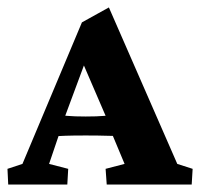

<svg xmlns="http://www.w3.org/2000/svg" viewBox="-22 -494 536 514"><path d="M0 0 -2 -42 38.1 -55.2 197.3 -434.1 269.5 -474.1 452.6 -55.2 493.7 -42 491.2 0H263.7L260.7 -42L311.5 -55.2L271.5 -150.9L263.2 -178.2L187 -355L211.4 -342.3L151.9 -182.1L144.5 -158.7L109.4 -55.2L160.6 -42L158.2 0ZM124.5 -128.9V-186Q140.1 -185.5 158.4 -183.8Q176.8 -182.1 207.5 -182.1Q237.8 -182.1 257.3 -183.8Q276.9 -185.5 292 -186V-129.9Q281.2 -129.9 261.7 -130.6Q242.2 -131.3 207.5 -131.3Q172.9 -131.3 153.6 -130.6Q134.3 -129.9 124.5 -128.9Z"/></svg>

Font: Lateef ExtraBold
Style: Regular
Weight: 800
Designer: SIL International
Foundry: SIL International
Version: Version 4.200